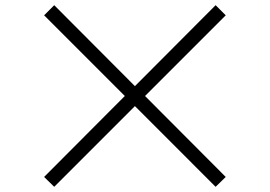

<svg xmlns="http://www.w3.org/2000/svg" viewBox="-20 -737 1040 740"><path d="M189 -17 150 -55 461 -367 150 -678 189 -717 500 -405 811 -717 850 -678 539 -367 850 -55 811 -17 500 -328Z"/></svg>

Font: Zen Antique
Style: Regular
Weight: 400
Designer: Yoshimichi Ohira
Foundry: Positype
Version: Version 1.001